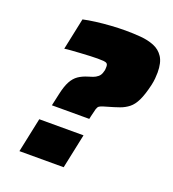

<svg xmlns="http://www.w3.org/2000/svg" viewBox="-128 -794 804 893"><g transform="rotate(20 274.0 -348.0)"><path d="M138 -252 151 -311Q160 -353 173 -377Q186 -401 205 -414Q224 -427 251 -435L273 -442Q279 -444 285 -447.5Q291 -451 296.5 -455.5Q302 -460 306 -467Q310 -474 312 -483Q314 -488 314.5 -494Q315 -500 315 -507Q315 -518 310 -522.5Q305 -527 293.5 -528Q282 -529 264 -529Q249 -529 226.5 -528Q204 -527 180 -525.5Q156 -524 135 -522.5Q114 -521 102 -519L135 -676Q162 -682 197 -686.5Q232 -691 270 -693.5Q308 -696 341 -696Q379 -696 416 -693Q453 -690 483 -678Q513 -666 530.5 -639Q548 -612 548 -563Q548 -549 546.5 -533Q545 -517 541 -499Q529 -448 515 -419Q501 -390 482 -375Q463 -360 439 -351.5Q415 -343 383 -334L366 -329Q352 -325 345.5 -320.5Q339 -316 335.5 -304.5Q332 -293 326 -266L323 -252ZM69 0 105 -171H324L288 0Z"/></g></svg>

Font: Saira Thin Black
Style: Italic
Weight: 900
Italic angle: -12°
Version: Version 1.101